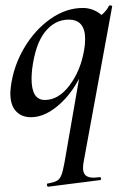

<svg xmlns="http://www.w3.org/2000/svg" viewBox="-20 -429 459 724"><path d="M159 263Q183 259 194 253Q205 247 211 232.5Q217 218 223 185L287 -183L305 -194Q271 -99 212.5 -43Q154 13 97 13Q61 13 40 -10Q19 -33 19 -77Q19 -85 21 -103Q31 -180 71 -248Q111 -316 170 -357.5Q229 -399 292 -399Q325 -399 352.5 -380.5Q380 -362 383 -326L329 -357Q345 -359 363 -373Q381 -387 391 -407Q393 -409 395 -409Q398 -409 401 -407.5Q404 -406 403 -405L296 178Q293 193 293 204Q293 223 302.5 232Q312 241 334 241Q340 241 356 239H357Q360 239 361 244Q362 249 358 250L162 275Q158 275 157 269.5Q156 264 159 263ZM297 -239Q301 -260 301 -282Q301 -355 239 -355Q187 -355 150 -309Q113 -263 101 -167Q99 -145 99 -132Q99 -52 149 -52Q201 -52 242.5 -107.5Q284 -163 297 -239Z"/></svg>

Font: Cormorant Garamond SemiBold
Style: Italic
Weight: 600
Italic angle: -10°
Designer: Christian Thalmann (Catharsis Fonts)
Foundry: Catharsis Fonts
Version: Version 4.000